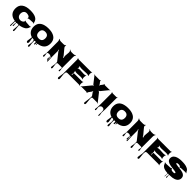

<svg xmlns="http://www.w3.org/2000/svg" viewBox="885 -3686 7079 7079"><g transform="rotate(45 4424.0 -146.5)"><path d="M338.4 243.7 347.7 11.7Q198.7 -9.3 118.4 -95.7Q38.1 -182.1 38.1 -331.5Q38.1 -490.7 142.6 -576.2Q257.8 -671.4 484.9 -671.4Q848.6 -671.4 891.6 -462.4Q897.5 -432.1 917.5 -416L909.2 -405.3Q885.7 -422.9 858.4 -420.4L670.4 -408.7Q637.7 -406.2 627.9 -384.8L611.8 -392.6Q616.7 -403.3 616.7 -411.1Q616.7 -436.5 599.9 -455.3Q583 -474.1 557.1 -483.4Q506.8 -501.5 459.5 -501.5Q387.2 -501.5 346.9 -452.4Q306.6 -403.3 306.6 -325Q306.6 -246.6 352.3 -197Q397.9 -147.5 480.5 -147.5Q506.8 -147.5 539.3 -160.4Q571.8 -173.3 596.9 -197.8Q622.1 -222.2 622.1 -249.5Q622.1 -257.3 616.7 -269L632.8 -277.3Q644.5 -255.4 670.7 -253.4Q696.8 -251.5 738.3 -248Q829.6 -239.7 865.2 -239.7Q900.9 -239.7 921.4 -254.9L929.2 -244.6Q911.1 -231 902.1 -194.1Q893.1 -157.2 867.2 -123.3Q841.3 -89.4 808.8 -67.1Q776.4 -44.9 733.4 -28.3Q659.7 1 571.8 13.2Q571.8 58.1 583.5 146.5Q595.2 234.9 595.2 264.2Q595.2 293.5 588.1 305.2Q581.1 316.9 567.4 316.9Q553.7 316.9 546.4 305.2Q539.1 293.5 539.1 267.8Q539.1 242.2 547.1 168.5Q555.2 94.7 555.2 69.8Q555.2 44.9 552.7 36.1Q550.3 27.3 546.9 22.7Q543.5 18.1 535.2 15.6Q516.1 10.7 489.3 13.2Q435.5 17.6 435.5 31.2L447.3 164.1Q447.3 195.8 428.7 195.8Q410.2 195.8 410.2 168.9Q410.2 142.1 416.7 97.7Q423.3 53.2 423.3 33.9Q423.3 14.6 410.6 14.6Q385.7 14.6 377.2 20Q368.7 25.4 368.7 29.8L374 241.2Q374 249.5 368.7 256.1Q363.3 262.7 355.5 262.7Q347.7 262.7 343 257.1Q338.4 251.5 338.4 243.7Z M1446.3 79.1 1449.7 32.2Q1449.7 20 1438 13.4Q1426.3 6.8 1412.6 6.8Q1398.9 6.8 1388.2 14.2Q1377.4 21.5 1377.4 35.2V147.5Q1377.4 171.9 1387.7 219.2Q1397.9 266.6 1397.9 286.9Q1397.9 307.1 1389.2 320.3Q1380.4 333.5 1365 333.5Q1349.6 333.5 1341.8 319.8Q1334 306.2 1334 284.2Q1334 262.2 1345.2 208Q1356.4 153.8 1356.4 124Q1356.4 3.4 1311.5 3.4Q1251 3.4 1251 -1.5V-0.5Q1251 33.2 1265.9 98.4Q1280.8 163.6 1280.8 191.9Q1280.8 220.2 1270.5 238.5Q1260.3 256.8 1239 256.8Q1217.8 256.8 1205.8 239.3Q1193.8 221.7 1193.8 193.6Q1193.8 165.5 1208 97.4Q1222.2 29.3 1222.2 -5.9Q1106.4 -42.5 1048.1 -125.5Q989.7 -208.5 989.7 -330.6Q989.7 -583.5 1244.6 -649.9Q1327.1 -671.4 1415.3 -671.4Q1503.4 -671.4 1565.2 -661.6Q1627 -651.9 1684.8 -627.2Q1742.7 -602.5 1783.4 -564.7Q1824.2 -526.9 1848.6 -467Q1873 -407.2 1873 -330.6Q1873 -174.3 1785.2 -88.6Q1697.3 -2.9 1538.1 16.6Q1536.1 20 1536.1 27.3L1538.6 54.2Q1538.6 79.1 1524.9 79.1Q1511.2 79.1 1511.2 55.2L1512.7 27.8Q1512.7 13.2 1491.7 13.2Q1489.7 17.6 1489.7 29.8L1492.2 77.1Q1492.2 91.8 1486.8 105.5Q1481.4 119.1 1468.8 119.1Q1446.3 119.1 1446.3 79.1ZM1261.7 -330.1Q1261.7 -151.4 1431.6 -151.4Q1601.6 -151.4 1601.6 -330.1Q1601.6 -412.1 1557.6 -455.6Q1513.7 -499 1431.6 -499Q1349.6 -499 1305.7 -455.6Q1261.7 -412.1 1261.7 -330.1Z M2184.6 151.4 2196.3 19Q2196.3 3.4 2178.7 -6.8Q2149.9 -22.9 2108.4 -22.9Q2052.7 -22.9 2031.7 -1Q2022.5 8.8 2022.5 27.6Q2022.5 46.4 2033.7 93.3Q2044.9 140.1 2044.9 159.4Q2044.9 178.7 2037.8 190.2Q2030.8 201.7 2017.1 201.7Q2003.4 201.7 1996.1 190.2Q1988.8 178.7 1988.8 159.2Q1988.8 139.6 2000.7 91.8Q2012.7 43.9 2012.7 19.5L2012.2 -579.1Q2012.2 -636.7 1977.1 -675.3L1987.3 -685.5Q2026.9 -650.4 2083.5 -650.4H2229.5Q2260.7 -650.4 2282.5 -658Q2304.2 -665.5 2317.4 -688L2333.5 -680.2Q2320.8 -649.9 2320.8 -623Q2320.8 -601.1 2397.9 -512.7Q2498.5 -397.5 2527.3 -357.9Q2556.2 -318.4 2564.9 -293.9H2594.2Q2570.3 -329.1 2570.3 -393.1Q2570.3 -422.9 2577.6 -482.2Q2585 -541.5 2585 -571.3Q2585 -651.4 2534.2 -675.3L2544.4 -685.5Q2584 -650.4 2640.6 -650.4H2740.7Q2797.4 -650.4 2836.9 -685.5L2846.7 -675.3Q2812 -636.2 2812 -579.1L2811 17.1Q2811 38.1 2820.8 79.8Q2830.6 121.6 2830.6 142.6Q2830.6 173.8 2806.6 173.8Q2782.7 173.8 2782.7 142.6Q2782.7 122.1 2792 82.3Q2801.3 42.5 2801.3 27.6Q2801.3 12.7 2791.5 6.3Q2781.7 0 2772.5 0H2579.6Q2538.6 0 2538.6 74.7Q2538.6 105.5 2550 163.8Q2561.5 222.2 2561.5 252Q2561.5 294.4 2529.8 294.4Q2498 294.4 2498 251.5Q2498 224.1 2510.5 171.9Q2522.9 119.6 2523.4 93.3L2524.4 28.3Q2525.9 -17.1 2515.1 -30.8L2281.2 -327.1Q2272 -339.4 2260.7 -377.9L2231 -377Q2256.3 -350.6 2256.3 -318.4V-39.6L2265.6 207.5Q2265.6 215.3 2261 220.9Q2256.3 226.6 2248.3 226.6Q2240.2 226.6 2234.9 220Q2229.5 213.4 2229.5 205.1L2235.4 17.6Q2235.4 11.7 2231 6.8Q2226.6 2 2220.7 2Q2208 2 2208 21.5Q2208 41 2214.6 85.4Q2221.2 129.9 2221.2 146.5Q2221.2 183.6 2202.9 183.6Q2184.6 183.6 2184.6 151.4Z M3255.4 -81.1 3247.6 -141.6V-147Q3257.8 -165 3275.4 -165L3673.8 -164.6Q3703.6 -164.6 3722.2 -183.6L3731.9 -173.8Q3710.4 -152.3 3710.4 -91.8Q3710.4 -91.8 3710.4 -63.5Q3710.4 -14.2 3731.9 8.3L3722.2 18.1Q3703.1 -1 3673.8 -1H3096.2Q3052.7 -1 3032.2 15.6Q3008.8 35.2 3008.8 126Q3008.8 162.6 3020 234.1Q3031.2 305.7 3031.2 341.8Q3031.2 394 2994.1 394Q2954.1 394 2954.1 340.3Q2954.1 303.7 2970.2 231.9Q2986.3 160.2 2986.3 123L2983.9 -40.5V-609.9Q2983.9 -640.1 2965.3 -658.2L2975.1 -668.5Q2995.1 -649.4 3023.9 -649.4H3650.9Q3680.7 -649.4 3699.7 -668.5L3709.5 -658.2Q3688 -636.7 3688 -577.1V-549.8Q3688 -497.6 3709.5 -476.6L3699.7 -467.3Q3675.3 -492.2 3585 -492.2L3342.3 -481Q3252.4 -481 3228 -505.9L3217.8 -496.1Q3236.8 -477.5 3236.8 -447Q3236.8 -416.5 3217.8 -397.9L3228 -388.7Q3251.5 -413.1 3326.7 -413.1L3531.2 -401.9Q3606.9 -401.9 3631.3 -426.3L3641.6 -416.5Q3620.1 -395 3620.1 -334V-306.6Q3620.1 -256.3 3641.6 -233.9L3631.3 -223.6Q3607.9 -248 3532.2 -248L3327.6 -237.3Q3252.4 -237.3 3228 -261.7L3218.3 -252Q3232.9 -237.3 3235.4 -217Q3237.8 -196.8 3238.3 -188.2Q3238.8 -179.7 3238.3 -161.9Q3237.8 -144 3237.8 -140.6L3229.5 -82Q3229.5 -64.5 3242.4 -64.5Q3255.4 -64.5 3255.4 -81.1Z M4097.7 14.6Q4085.9 -6.8 4056.6 -6.8H3826.2Q3796.9 -6.8 3770.5 5.4L3766.6 -2Q3794.4 -15.6 3812 -37.6L4047.9 -322.3Q4066.9 -344.7 4093.3 -344.7V-359.9Q4067.4 -359.9 4049.3 -383.8L3857.9 -628.9Q3839.8 -652.3 3814 -665L3817.9 -672.9Q3843.3 -660.2 3873 -660.2L4090.8 -659.2Q4120.6 -659.2 4131.3 -681.2L4147 -673.3Q4142.1 -662.1 4141.8 -652.8Q4141.6 -643.6 4154.3 -627.4L4210.9 -554.2Q4228.5 -531.7 4228.5 -502.9H4240.7Q4240.7 -531.2 4258.8 -554.2L4315.4 -627.4Q4327.1 -643.1 4327.1 -653.1Q4327.1 -663.1 4322.8 -673.3L4338.4 -681.2Q4349.1 -659.2 4378.9 -659.2L4591.3 -660.2Q4620.6 -660.2 4647 -672.4L4650.4 -665Q4624.5 -652.3 4606 -629.4L4405.3 -383.3Q4386.7 -360.4 4360.4 -360.4V-344.7Q4386.7 -344.7 4404.8 -321.8L4628.9 -37.6Q4646 -15.6 4673.3 -2L4669.4 5.9Q4644 -6.8 4614.3 -6.8H4388.7Q4367.2 -6.8 4355 7.3Q4342.8 21.5 4342.8 58.3Q4342.8 95.2 4353 185.5Q4363.3 275.9 4363.3 305.9Q4363.3 335.9 4351.8 349.1Q4340.3 362.3 4325.4 362.3Q4310.5 362.3 4300 350.8Q4289.6 339.4 4289.6 310.8Q4289.6 282.2 4306.4 186Q4323.2 89.8 4323.2 53.7L4323.7 -39.1L4246.1 -149.4Q4228.5 -175.3 4228.5 -201.2H4216.3Q4216.3 -173.3 4199.2 -149.4L4119.6 -39.1Q4108.4 -22.9 4108.4 -13.7Q4108.4 -4.4 4113.8 6.3Z M4982.9 263.2 4988.3 133.3Q4988.3 70.3 4983.6 53.7Q4979 37.1 4974.1 24.4Q4969.2 11.7 4961.4 3.9Q4953.6 -3.9 4942.9 -10.7Q4922.4 -24.4 4878.4 -24.4Q4834.5 -24.4 4804.4 11.2Q4774.4 46.9 4774.4 96.7Q4774.4 115.2 4781.7 152.1Q4789.1 189 4789.1 207.5Q4789.1 242.7 4764.2 242.7Q4739.3 242.7 4739.3 208.5Q4739.3 189.5 4746.8 151.4Q4754.4 113.3 4754.4 93.8L4757.8 -37.1V-610.8Q4757.8 -641.1 4738.8 -659.7L4748.5 -669.9Q4769 -650.4 4797.4 -650.4H4974.1Q5003.4 -650.4 5022.9 -669.9L5032.7 -659.7Q5013.7 -640.6 5013.7 -610.8V-39.6Q5013.7 -14.2 5008.3 48.1Q5002.9 110.4 5004.9 144H5004.4Q5022.5 225.1 5022.5 267.6Q5022.5 310.1 5006.3 310.1Q4982.9 310.1 4982.9 263.2Z M5595.7 79.1 5599.1 32.2Q5599.1 20 5587.4 13.4Q5575.7 6.8 5562 6.8Q5548.3 6.8 5537.6 14.2Q5526.9 21.5 5526.9 35.2V147.5Q5526.9 171.9 5537.1 219.2Q5547.4 266.6 5547.4 286.9Q5547.4 307.1 5538.6 320.3Q5529.8 333.5 5514.4 333.5Q5499 333.5 5491.2 319.8Q5483.4 306.2 5483.4 284.2Q5483.4 262.2 5494.6 208Q5505.9 153.8 5505.9 124Q5505.9 3.4 5460.9 3.4Q5400.4 3.4 5400.4 -1.5V-0.5Q5400.4 33.2 5415.3 98.4Q5430.2 163.6 5430.2 191.9Q5430.2 220.2 5419.9 238.5Q5409.7 256.8 5388.4 256.8Q5367.2 256.8 5355.2 239.3Q5343.3 221.7 5343.3 193.6Q5343.3 165.5 5357.4 97.4Q5371.6 29.3 5371.6 -5.9Q5255.9 -42.5 5197.5 -125.5Q5139.2 -208.5 5139.2 -330.6Q5139.2 -583.5 5394 -649.9Q5476.6 -671.4 5564.7 -671.4Q5652.8 -671.4 5714.6 -661.6Q5776.4 -651.9 5834.2 -627.2Q5892.1 -602.5 5932.9 -564.7Q5973.6 -526.9 5998 -467Q6022.5 -407.2 6022.5 -330.6Q6022.5 -174.3 5934.6 -88.6Q5846.7 -2.9 5687.5 16.6Q5685.5 20 5685.5 27.3L5688 54.2Q5688 79.1 5674.3 79.1Q5660.6 79.1 5660.6 55.2L5662.1 27.8Q5662.1 13.2 5641.1 13.2Q5639.2 17.6 5639.2 29.8L5641.6 77.1Q5641.6 91.8 5636.2 105.5Q5630.9 119.1 5618.2 119.1Q5595.7 119.1 5595.7 79.1ZM5411.1 -330.1Q5411.1 -151.4 5581.1 -151.4Q5751 -151.4 5751 -330.1Q5751 -412.1 5707 -455.6Q5663.1 -499 5581.1 -499Q5499 -499 5455.1 -455.6Q5411.1 -412.1 5411.1 -330.1Z M6334 151.4 6345.7 19Q6345.7 3.4 6328.1 -6.8Q6299.3 -22.9 6257.8 -22.9Q6202.1 -22.9 6181.2 -1Q6171.9 8.8 6171.9 27.6Q6171.9 46.4 6183.1 93.3Q6194.3 140.1 6194.3 159.4Q6194.3 178.7 6187.3 190.2Q6180.2 201.7 6166.5 201.7Q6152.8 201.7 6145.5 190.2Q6138.2 178.7 6138.2 159.2Q6138.2 139.6 6150.1 91.8Q6162.1 43.9 6162.1 19.5L6161.6 -579.1Q6161.6 -636.7 6126.5 -675.3L6136.7 -685.5Q6176.3 -650.4 6232.9 -650.4H6378.9Q6410.2 -650.4 6431.9 -658Q6453.6 -665.5 6466.8 -688L6482.9 -680.2Q6470.2 -649.9 6470.2 -623Q6470.2 -601.1 6547.4 -512.7Q6647.9 -397.5 6676.8 -357.9Q6705.6 -318.4 6714.4 -293.9H6743.7Q6719.7 -329.1 6719.7 -393.1Q6719.7 -422.9 6727.1 -482.2Q6734.4 -541.5 6734.4 -571.3Q6734.4 -651.4 6683.6 -675.3L6693.8 -685.5Q6733.4 -650.4 6790 -650.4H6890.1Q6946.8 -650.4 6986.3 -685.5L6996.1 -675.3Q6961.4 -636.2 6961.4 -579.1L6960.4 17.1Q6960.4 38.1 6970.2 79.8Q6980 121.6 6980 142.6Q6980 173.8 6956.1 173.8Q6932.1 173.8 6932.1 142.6Q6932.1 122.1 6941.4 82.3Q6950.7 42.5 6950.7 27.6Q6950.7 12.7 6940.9 6.3Q6931.2 0 6921.9 0H6729Q6688 0 6688 74.7Q6688 105.5 6699.5 163.8Q6710.9 222.2 6710.9 252Q6710.9 294.4 6679.2 294.4Q6647.5 294.4 6647.5 251.5Q6647.5 224.1 6659.9 171.9Q6672.4 119.6 6672.9 93.3L6673.8 28.3Q6675.3 -17.1 6664.6 -30.8L6430.7 -327.1Q6421.4 -339.4 6410.2 -377.9L6380.4 -377Q6405.8 -350.6 6405.8 -318.4V-39.6L6415 207.5Q6415 215.3 6410.4 220.9Q6405.8 226.6 6397.7 226.6Q6389.6 226.6 6384.3 220Q6378.9 213.4 6378.9 205.1L6384.8 17.6Q6384.8 11.7 6380.4 6.8Q6376 2 6370.1 2Q6357.4 2 6357.4 21.5Q6357.4 41 6364 85.4Q6370.6 129.9 6370.6 146.5Q6370.6 183.6 6352.3 183.6Q6334 183.6 6334 151.4Z M7404.8 -81.1 7397 -141.6V-147Q7407.2 -165 7424.8 -165L7823.2 -164.6Q7853 -164.6 7871.6 -183.6L7881.3 -173.8Q7859.9 -152.3 7859.9 -91.8Q7859.9 -91.8 7859.9 -63.5Q7859.9 -14.2 7881.3 8.3L7871.6 18.1Q7852.5 -1 7823.2 -1H7245.6Q7202.1 -1 7181.6 15.6Q7158.2 35.2 7158.2 126Q7158.2 162.6 7169.4 234.1Q7180.7 305.7 7180.7 341.8Q7180.7 394 7143.6 394Q7103.5 394 7103.5 340.3Q7103.5 303.7 7119.6 231.9Q7135.7 160.2 7135.7 123L7133.3 -40.5V-609.9Q7133.3 -640.1 7114.7 -658.2L7124.5 -668.5Q7144.5 -649.4 7173.3 -649.4H7800.3Q7830.1 -649.4 7849.1 -668.5L7858.9 -658.2Q7837.4 -636.7 7837.4 -577.1V-549.8Q7837.4 -497.6 7858.9 -476.6L7849.1 -467.3Q7824.7 -492.2 7734.4 -492.2L7491.7 -481Q7401.9 -481 7377.4 -505.9L7367.2 -496.1Q7386.2 -477.5 7386.2 -447Q7386.2 -416.5 7367.2 -397.9L7377.4 -388.7Q7400.9 -413.1 7476.1 -413.1L7680.7 -401.9Q7756.3 -401.9 7780.8 -426.3L7791 -416.5Q7769.5 -395 7769.5 -334V-306.6Q7769.5 -256.3 7791 -233.9L7780.8 -223.6Q7757.3 -248 7681.6 -248L7477.1 -237.3Q7401.9 -237.3 7377.4 -261.7L7367.7 -252Q7382.3 -237.3 7384.8 -217Q7387.2 -196.8 7387.7 -188.2Q7388.2 -179.7 7387.7 -161.9Q7387.2 -144 7387.2 -140.6L7378.9 -82Q7378.9 -64.5 7391.8 -64.5Q7404.8 -64.5 7404.8 -81.1Z M8298.3 142.6 8303.2 93.3V2Q8171.9 -4.9 8106.9 -33.9Q8042 -63 8011.2 -106.9Q7992.7 -132.8 7982.7 -164.8Q7972.7 -196.8 7949.7 -212.9L7957 -223.1Q7979 -208.5 8004.6 -208.5Q8030.3 -208.5 8070.3 -210.4Q8110.4 -212.4 8160.6 -215.1Q8210.9 -217.8 8232.4 -218.8Q8253.9 -219.7 8264.2 -224.9Q8274.4 -230 8278.8 -243.7L8300.8 -236.3Q8299.3 -232.4 8299.3 -226.1Q8299.3 -210 8326.2 -189.5Q8353 -168.9 8423.3 -168.9Q8470.7 -168.9 8490.7 -185.1Q8499.5 -192.4 8499.5 -202.6Q8499.5 -226.6 8473.1 -234.4Q8446.8 -242.2 8409.4 -247.8Q8372.1 -253.4 8334.7 -256.8Q8297.4 -260.3 8253.9 -266.6Q8210.4 -272.9 8171.9 -280.5Q8133.3 -288.1 8096.9 -302.7Q8060.5 -317.4 8034.7 -337.2Q8008.8 -356.9 7992.9 -387.9Q7977.1 -418.9 7977.1 -458.5Q7977.1 -498 7989.5 -530.8Q8002 -563.5 8023.4 -586.9Q8044.9 -610.4 8075.4 -628.4Q8106 -646.5 8139.4 -657.7Q8172.9 -668.9 8212.4 -675.8Q8281.2 -688.5 8342.3 -688.5Q8403.3 -688.5 8435.3 -686.8Q8467.3 -685.1 8510.5 -680.4Q8553.7 -675.8 8588.6 -665.3Q8623.5 -654.8 8657.7 -638.7Q8729 -605.5 8757.8 -535.6Q8769.5 -510.7 8790 -489.3L8783.7 -478Q8763.2 -492.2 8736.3 -492.2H8730Q8690.9 -490.7 8618.4 -486.6Q8545.9 -482.4 8525.1 -481.4Q8504.4 -480.5 8495.4 -475.6Q8486.3 -470.7 8482.4 -457L8460.9 -462.9Q8462.4 -467.3 8462.4 -472.2Q8462.4 -492.7 8429.2 -507.6Q8396 -522.5 8354 -522.5Q8272 -522.5 8272 -490.2Q8272 -461.4 8395 -448.2Q8423.8 -444.8 8460.4 -441.4Q8587.9 -428.2 8655.8 -406.7Q8798.3 -361.8 8798.3 -235.4Q8798.3 -183.6 8776.9 -142.3Q8755.4 -101.1 8720.9 -75.2Q8686.5 -49.3 8639.6 -32.2Q8555.2 -1.5 8446.8 -1.5Q8417.5 -1.5 8412.1 -2Q8385.7 -2 8385.7 38.6V50.3Q8385.7 63.5 8392.3 89.1Q8398.9 114.7 8398.9 127.4Q8398.9 153.3 8380.9 153.3Q8371.6 153.3 8366.5 145.5Q8361.3 137.7 8361.3 126Q8361.3 114.3 8367.4 86.2Q8373.5 58.1 8373.5 45.4Q8373.5 32.7 8373.3 27.6Q8373 22.5 8371.8 14.9Q8370.6 7.3 8367.7 3.9Q8360.8 -4.9 8344.2 -4.9Q8314 -4.9 8314 47.9L8316.9 127.9Q8316.9 160.2 8307.6 160.2Q8298.3 160.2 8298.3 142.6Z"/></g></svg>

Font: Nosifer
Style: Regular
Weight: 400
Version: Version 001.002